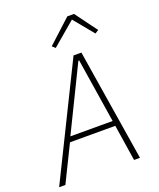

<svg xmlns="http://www.w3.org/2000/svg" viewBox="-166 -1026 932 1127"><g transform="rotate(-20 300.0 -463.0)"><path d="M473 0 438 -226H155L44 0H5L349 -698H398L510 0ZM370 -659H365L169 -258H433ZM435 -926 536 -789 514 -775 412 -899 266 -775 247 -792 393 -926Z"/></g></svg>

Font: IBM Plex Mono ExtraLight
Style: Italic
Weight: 200
Italic angle: -9°
Monospace: yes
Designer: Mike Abbink, Paul van der Laan, Pieter van Rosmalen
Foundry: Bold Monday
Version: Version 2.3